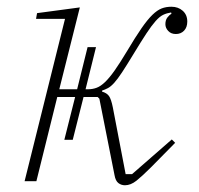

<svg xmlns="http://www.w3.org/2000/svg" viewBox="-20 -538 590 570"><path d="M173 -482H87L90 -499L217 -516L156 -273H209L240 -398H265L234 -273H242Q255 -273 267 -277.5Q279 -282 292 -294.5Q305 -307 320.5 -329Q336 -351 357 -386Q382 -428 400 -454Q418 -480 432.5 -494Q447 -508 460 -513Q473 -518 489 -518Q509 -518 522.5 -506Q536 -494 536 -474Q536 -457 526.5 -447Q517 -437 502 -437Q488 -437 479.5 -446Q471 -455 471 -466Q471 -478 476.5 -485.5Q482 -493 489 -497L488 -501Q475 -499 464.5 -494Q454 -489 442 -475.5Q430 -462 414.5 -438.5Q399 -415 376 -377Q356 -344 342.5 -323.5Q329 -303 319 -292Q309 -281 300.5 -276.5Q292 -272 283 -269V-266Q297 -262 303.5 -253Q310 -244 315 -219L353 -21H372L490 -124L500 -114L428 -41Q402 -15 385 -1.5Q368 12 351 12Q340 12 331.5 5.5Q323 -1 320 -18L275 -245L270 -250H228L196 -123H171L203 -250H150L88 0H53Z"/></svg>

Font: IBM Plex Serif ExtraLight
Style: Italic
Weight: 200
Italic angle: -14°
Designer: Mike Abbink, Paul van der Laan, Pieter van Rosmalen
Foundry: Bold Monday
Version: Version 2.5